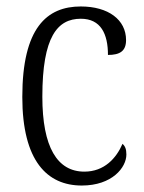

<svg xmlns="http://www.w3.org/2000/svg" viewBox="-20 -564 444 594"><path d="M233 10C327 10 371 -46 371 -86C371 -103 367 -112 359 -119C340 -75 303 -33 241 -33C157 -33 111 -109 111 -265C111 -451 158 -506 230 -506C292 -506 314 -459 314 -394C351 -394 370 -406 370 -440C370 -503 315 -544 230 -544C125 -544 49 -478 49 -264C49 -66 126 10 233 10Z"/></svg>

Font: Noto Serif Myanmar Condensed Light
Style: Regular
Weight: 300
Width: 3
Designer: Ben Mitchell and the Monotype Design Team
Foundry: Monotype Imaging Inc.
Version: Version 2.106